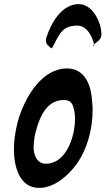

<svg xmlns="http://www.w3.org/2000/svg" viewBox="-20 -912 515 937"><path d="M475 -743C475 -806 430 -892 365 -892C282 -892 229 -802 205 -725V-726C204 -721 204 -718 204 -716C204 -710 205 -699 212 -693L210 -694C214 -691 217 -689 219 -687L223 -682C228 -678 231 -676 232 -676C233 -676 235 -680 239 -686C246 -700 253 -713 258 -723C281 -764 300 -787 357 -787C394 -787 421 -754 434 -713L438 -698C438 -697 438 -695 438 -694L433 -689C433 -689 435 -688 435 -688C438 -688 439 -690 438 -694L447 -702C461 -712 475 -725 475 -743ZM223 -682 224 -681ZM429 -421C424 -503 391 -578 306 -578C189 -578 109 -448 74 -343C64 -312 57 -278 52 -244V-245C49 -224 48 -203 48 -182C48 -103 73 5 171 5C244 5 310 -52 353 -110C407 -185 432 -284 432 -375C432 -390 431 -406 429 -421ZM204 -113C160 -113 144 -156 144 -193C144 -209 146 -227 149 -246C164 -313 195 -424 291 -424C326 -424 334 -405 340 -383L339 -384C345 -368 346 -346 346 -330C346 -246 303 -113 204 -113Z"/></svg>

Font: Bangerz
Style: Regular
Weight: 400
Designer: vernon adams
Foundry: Vernon Adams
Version: Version 2.10;December 28, 2023;FontCreator 13.0.0.2683 64-bi